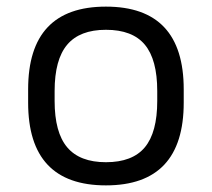

<svg xmlns="http://www.w3.org/2000/svg" viewBox="-20 -550 640 580"><path d="M300 10Q65 10 65 -240V-280Q65 -530 300 -530Q535 -530 535 -280V-240Q535 10 300 10ZM300 -60Q380 -60 417.5 -105Q455 -150 455 -245V-275Q455 -370 417.5 -415Q380 -460 300 -460Q221 -460 183 -415Q145 -370 145 -275V-245Q145 -150 183 -105Q221 -60 300 -60Z"/></svg>

Font: M PLUS Code Latin 60
Style: Regular
Weight: 400
Width: 7
Monospace: yes
Designer: Coji Morishita
Foundry: UNDERFOREST DESIGN
Version: Version 1.005; ttfautohint (v1.8.3)